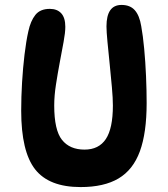

<svg xmlns="http://www.w3.org/2000/svg" viewBox="-20 -751 681 779"><path d="M307 8Q179 8 122.5 -64Q66 -136 66 -302Q66 -358 69.5 -416.5Q73 -475 79.5 -529.5Q86 -584 95 -624Q104 -666 123.5 -690.5Q143 -715 182 -715Q212 -715 228.5 -697Q245 -679 245 -642Q245 -619 238 -581Q231 -543 222.5 -498Q214 -453 207 -407.5Q200 -362 200 -323Q200 -223 231.5 -183.5Q263 -144 323 -144Q381 -144 409.5 -187Q438 -230 438 -323Q438 -352 434 -397Q430 -442 425 -491Q420 -540 416 -581.5Q412 -623 412 -644Q412 -731 473 -731Q508 -731 527 -709.5Q546 -688 553 -645Q560 -607 565 -553.5Q570 -500 572.5 -442Q575 -384 575 -333Q575 -212 547.5 -137Q520 -62 461 -27Q402 8 307 8Z"/></svg>

Font: DynaPuff
Style: Regular
Weight: 400
Designer: Toshi Omagari, Jennifer Daniel
Foundry: Google Fonts
Version: Version 2.000